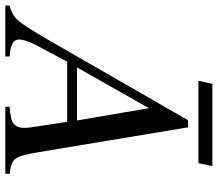

<svg xmlns="http://www.w3.org/2000/svg" viewBox="-118 -730 797 702"><g transform="rotate(90 280.0 -378.5)"><path d="M536 -757 525 -706H224L235 -757ZM564 0H319V-16Q364 -18 380 -30Q396 -42 396 -69Q396 -77 394 -95L374 -226H154L95 -115Q73 -74 73 -49Q73 -19 135 -16V0H-51V-16Q-17 -23 4.5 -48Q26 -73 83 -172L368 -668H394L486 -115Q496 -53 510 -36Q524 -19 564 -16ZM369 -262 324 -525 175 -262Z"/></g></svg>

Font: STIX
Style: Italic
Weight: 400
Italic angle: -16.33°
Designer: MicroPress Inc., with final additions and corrections provided by Coen Hoffman, Elsevier (retired)
Version: Version 1.1.1